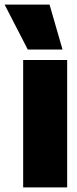

<svg xmlns="http://www.w3.org/2000/svg" viewBox="-77 -809 332 829"><path d="M23 0V-550H213V0ZM43 -595 -57 -789H137L193 -595Z"/></svg>

Font: Georama Condensed Black
Style: Regular
Weight: 900
Width: 3
Designer: Jean-Baptiste Levee
Foundry: Production Type
Version: Version 1.000